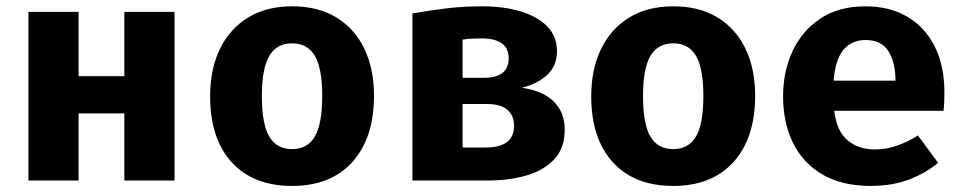

<svg xmlns="http://www.w3.org/2000/svg" viewBox="-20 -583 3117 620"><path d="M381.5 0V-216.9H233.8V0H71.8V-544.6H233.8V-336.9H381.5V-544.6H543.6V0Z M923.1 -562.6Q1007.2 -562.6 1066.2 -526.7Q1125.1 -490.8 1156.4 -425.9Q1187.7 -361 1187.7 -273.8Q1187.7 -137.4 1117.9 -60Q1048.2 17.4 923.1 17.4Q797.9 17.4 728.2 -59Q658.5 -135.4 658.5 -272.8Q658.5 -359.5 690 -424.6Q721.5 -489.7 780.8 -526.2Q840 -562.6 923.1 -562.6ZM923.1 -443.1Q873.3 -443.1 849.5 -402.3Q825.6 -361.5 825.6 -272.8Q825.6 -182.6 849.5 -142.1Q873.3 -101.5 923.1 -101.5Q972.8 -101.5 996.7 -142.1Q1020.5 -182.6 1020.5 -273.8Q1020.5 -362.1 996.7 -402.6Q972.8 -443.1 923.1 -443.1Z M1536.4 -562.6Q1606.7 -562.6 1661.3 -546.2Q1715.9 -529.7 1747.2 -497.7Q1778.5 -465.6 1778.5 -417.4Q1778.5 -370.8 1747.7 -341.8Q1716.9 -312.8 1665.1 -299.5Q1732.3 -290.3 1767.9 -255.4Q1803.6 -220.5 1803.6 -164.1Q1803.6 -104.6 1769.7 -68.5Q1735.9 -32.3 1679.2 -16.2Q1622.6 0 1552.8 0H1311.8V-539.5Q1369.7 -549.7 1423.1 -556.2Q1476.4 -562.6 1536.4 -562.6ZM1534.4 -459Q1516.4 -459 1501.5 -458.2Q1486.7 -457.4 1473.8 -454.9V-331.8H1542.6Q1622.6 -331.8 1622.6 -394.9Q1622.6 -459 1534.4 -459ZM1473.8 -106.7H1548.2Q1640 -106.7 1640 -176.9Q1640 -210.3 1617.9 -228.7Q1595.9 -247.2 1551.8 -247.2H1473.8Z M2153.8 -562.6Q2237.9 -562.6 2296.9 -526.7Q2355.9 -490.8 2387.2 -425.9Q2418.5 -361 2418.5 -273.8Q2418.5 -137.4 2348.7 -60Q2279 17.4 2153.8 17.4Q2028.7 17.4 1959 -59Q1889.2 -135.4 1889.2 -272.8Q1889.2 -359.5 1920.8 -424.6Q1952.3 -489.7 2011.5 -526.2Q2070.8 -562.6 2153.8 -562.6ZM2153.8 -443.1Q2104.1 -443.1 2080.3 -402.3Q2056.4 -361.5 2056.4 -272.8Q2056.4 -182.6 2080.3 -142.1Q2104.1 -101.5 2153.8 -101.5Q2203.6 -101.5 2227.4 -142.1Q2251.3 -182.6 2251.3 -273.8Q2251.3 -362.1 2227.4 -402.6Q2203.6 -443.1 2153.8 -443.1Z M2673.8 -225.1Q2682.1 -158.5 2717.4 -129.5Q2752.8 -100.5 2804.6 -100.5Q2842.1 -100.5 2876.9 -112.8Q2911.8 -125.1 2944.1 -145.6L3009.2 -57.4Q2970.8 -24.6 2916.2 -3.6Q2861.5 17.4 2791.8 17.4Q2698.5 17.4 2635.4 -19.7Q2572.3 -56.9 2540.5 -122.1Q2508.7 -187.2 2508.7 -271.8Q2508.7 -352.3 2539.5 -418.2Q2570.3 -484.1 2629.5 -523.3Q2688.7 -562.6 2774.4 -562.6Q2852.3 -562.6 2909.5 -529.2Q2966.7 -495.9 2998.2 -433.3Q3029.7 -370.8 3029.7 -283.1Q3029.7 -269.2 3029 -253.3Q3028.2 -237.4 3026.7 -225.1ZM2774.4 -453.8Q2730.8 -453.8 2704.1 -422.6Q2677.4 -391.3 2671.8 -322.6H2871.8Q2871.3 -382.1 2848.7 -417.9Q2826.2 -453.8 2774.4 -453.8Z"/></svg>

Font: FiraCode Nerd Font Mono
Style: Bold
Weight: 700
Monospace: yes
Designer: Carrois Corporate, Edenspiekermann AG, Nikita Prokopov
Foundry: Carrois Corporate, Edenspiekermann AG, Nikita Prokopov
Version: Version 6.002;Nerd Fonts 3.3.0